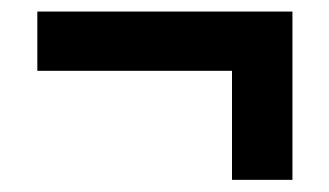

<svg xmlns="http://www.w3.org/2000/svg" viewBox="-20 -522 556 324"><path d="M371.5 -218.5V-402.5H43V-502.5H473.5V-218.5Z"/></svg>

Font: Big Shoulders Stencil Text ExtraBold
Style: Regular
Weight: 800
Designer: Patric King
Foundry: XO Type Co
Version: Version 1.000